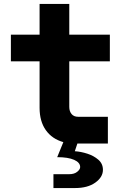

<svg xmlns="http://www.w3.org/2000/svg" viewBox="-20 -725 640 970"><path d="M250 225V155H330Q355 155 370 143Q385 131 385 119Q385 96 354.5 82.5Q324 69 269 69L300 -7Q243 -23 211.5 -67.5Q180 -112 180 -180V-415H35V-550H180V-705H330V-550H535V-415H330V-185Q330 -163 341.5 -149Q353 -135 375 -135H525V0H371L358 39Q389 41 421.5 51.5Q454 62 477 82Q500 102 500 133Q500 170 461.5 197.5Q423 225 360 225Z"/></svg>

Font: Tiny ExtraBold
Style: Regular
Weight: 800
Designer: Philipp Nurullin, Konstantin Bulenkov
Foundry: JetBrains
Version: Version 2.251; ttfautohint (v1.8.4.7-5d5b)